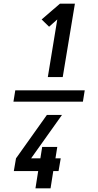

<svg xmlns="http://www.w3.org/2000/svg" viewBox="-20 -868 540 1056"><path d="M436 -309H54L64 -371H446ZM243 -444 295 -761 250 -721 209 -761 310 -848H392L325 -444ZM175 168 190 73H56L68 3L238 -236H321L151 3H202L212 -60H295L285 3H314L302 73H273L258 168Z"/></svg>

Font: Iosevka Oblique
Style: Bold
Weight: 700
Italic angle: -9°
Monospace: yes
Designer: Belleve Invis
Foundry: Belleve Invis
Version: Version 32.5.0; ttfautohint (v1.8.4)